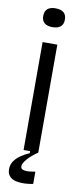

<svg xmlns="http://www.w3.org/2000/svg" viewBox="-96 -733 392 925"><g transform="rotate(10 100.0 -270.5)"><path d="M64 0V-528H136V0ZM97 -607Q72 -607 58.5 -618.5Q45 -630 45 -652Q45 -676 58.5 -687.5Q72 -699 97 -699Q124 -699 137.5 -687.5Q151 -676 151 -653Q151 -630 137.5 -618.5Q124 -607 97 -607ZM138 153Q119 157 97 158Q75 159 55.5 155Q36 151 23.5 138Q11 125 11 103Q11 79 24.5 61Q38 43 57.5 30.5Q77 18 96 10V-4H136V0Q103 23 85 44Q67 65 67 78Q67 89 74.5 93Q82 97 94 97.5Q106 98 117.5 96Q129 94 138 93Z"/></g></svg>

Font: Bricolage Grotesque Condensed Light
Style: Regular
Weight: 300
Width: 3
Designer: Mathieu Triay
Foundry: Atelier Triay
Version: Version 1.000;gftools[0.9.30]